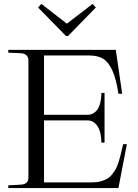

<svg xmlns="http://www.w3.org/2000/svg" viewBox="-20 -953 698 973"><path d="M22 -14.2Q85.4 -16.6 93.3 -18.1Q117.2 -22 122.1 -39.1Q124 -45.4 124 -55.2V-645Q124 -663.6 114.7 -672.1Q105.5 -680.7 93.5 -682.4Q81.5 -684.1 46.4 -685.1Q30.8 -685.5 22 -686V-700.2H566.9L599.1 -478H580.1Q568.8 -554.2 548.8 -597.2Q528.8 -640.1 501.5 -656Q474.1 -671.9 432.1 -671.9H203.1V-371.1H422.9Q454.1 -371.1 473.4 -397.7Q492.7 -424.3 494.1 -481.9H509.8V-230H494.1Q492.7 -286.6 473.4 -314.7Q454.1 -342.8 422.9 -342.8H203.1V-28.8H448.2Q471.7 -28.8 490.7 -34.2Q509.8 -39.6 523.2 -47.1Q536.6 -54.7 548.1 -69.3Q559.6 -84 566.4 -95.9Q573.2 -107.9 580.1 -129.2Q586.9 -150.4 590.3 -164.3Q593.8 -178.2 599.6 -203.1Q600.6 -207 601.1 -209.5Q601.6 -211.9 602.5 -215.6Q603.5 -219.2 604 -222.2H623L580.1 0H22ZM172.9 -915 314 -771H325.2L465.8 -915L449.2 -933.1L318.8 -833L189.9 -933.1Z"/></svg>

Font: Ortica Linear Light
Style: Regular
Weight: 300
Designer: Benedetta Bovani
Foundry: Collletttivo
Version: Version 2.000;Glyphs 3.1.2 (3151)